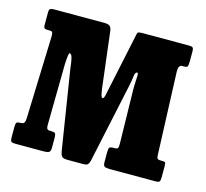

<svg xmlns="http://www.w3.org/2000/svg" viewBox="-83 -613 765 714"><g transform="rotate(15 300.0 -256.0)"><path d="M45 -440H39Q29 -440 25.5 -442.8Q22 -445.5 22 -455V-503Q22 -515 27 -517.5Q32 -520 43 -520H234Q250.5 -520 256.2 -514.5Q262 -509 263.5 -497L289.5 -281.5Q291.5 -266.5 294 -257.2Q296.5 -248 301 -248Q306.5 -248 310.5 -271.5L359.5 -503Q361 -513.5 364 -516.8Q367 -520 381 -520H560.5Q571 -520 574.8 -516.8Q578.5 -513.5 578.5 -502V-465Q578.5 -449 576 -444.5Q573.5 -440 563.5 -440H555Q540.5 -440 541.5 -413L553.5 -101Q553.5 -88.5 556.2 -84.2Q559 -80 567 -80H570Q584 -80 586.5 -77.8Q589 -75.5 589 -61V-21Q589 -8.5 586 -4.2Q583 0 571 0H393Q381 0 375 -3.2Q369 -6.5 369 -19V-56Q369 -70.5 371.5 -75.2Q374 -80 389 -80H392Q403 -80 404.8 -84.5Q406.5 -89 406.5 -101L402.5 -304.5Q402 -317.5 403 -333.5Q404 -349.5 404.2 -361.2Q404.5 -373 401 -373Q392.5 -373 390.8 -356.5Q389 -340 384.5 -318.5L318.5 -10.5Q316 -1.5 311.8 3Q307.5 7.5 294.5 7.5H234Q216 7.5 211.2 0.5Q206.5 -6.5 204.5 -19.5L157 -319Q155.5 -329.5 153.8 -343.2Q152 -357 148.8 -367.2Q145.5 -377.5 139 -377.5Q134.5 -377.5 132.5 -334L129.5 -112.5Q128.5 -92 131 -86Q133.5 -80 142 -80H147Q159 -80 162.8 -76.5Q166.5 -73 166.5 -58V-20Q166.5 -7 160.2 -3.5Q154 0 140.5 0H33.5Q19.5 0 15.5 -3.2Q11.5 -6.5 11.5 -20V-59Q11.5 -73 14.8 -76.5Q18 -80 28.5 -80H30Q40.5 -80 43.8 -85.5Q47 -91 47.5 -102L58 -420Q58 -430 56.5 -435Q55 -440 45 -440Z"/></g></svg>

Font: Besley* Condensed
Style: Bold
Weight: 700
Width: 3
Designer: Owen Earl
Foundry: indestructible type*
Version: Version 3.000; ttfautohint (v1.8.3)